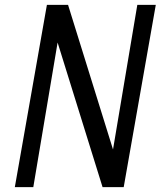

<svg xmlns="http://www.w3.org/2000/svg" viewBox="-20 -770 661 790"><path d="M41 0 173 -750H260L445 -155L545 -750H621L489 0H402L217 -595L117 0Z"/></svg>

Font: Hermit LightItalic
Style: Regular
Weight: 300
Italic angle: -10°
Designer: Pablo Caro
Version: Version 2.000;PS 002.000;hotconv 1.0.88;makeotf.lib2.5.64775